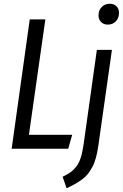

<svg xmlns="http://www.w3.org/2000/svg" viewBox="-20 -791 653 1021"><path d="M553.2 -660.2Q531.2 -660.2 517.6 -673.8Q503.9 -687.5 503.9 -709Q503.9 -736.8 521 -753.9Q538.1 -771 563 -771Q585.9 -771 599.4 -757.8Q612.8 -744.6 612.8 -722.2Q612.8 -694.3 595.7 -677.2Q578.6 -660.2 553.2 -660.2ZM221.2 -688 133.8 -74.2H363.8L342.8 0H42L138.2 -688ZM334 210 313 148.9Q338.9 136.2 354.5 125.2Q370.1 114.3 385.3 95.2Q400.4 76.2 409.4 47.4Q418.5 18.6 424.8 -24.9L495.1 -525.9H575.2L502.9 -16.1Q497.6 20 490 48.1Q482.4 76.2 470.7 97.7Q459 119.1 446.8 134.5Q434.6 149.9 415.3 163.8Q396 177.7 378.4 187.5Q360.8 197.3 334 210Z"/></svg>

Font: Fira Sans Compressed Book
Style: Italic
Weight: 350
Width: 3
Italic angle: -8°
Designer: Carrois Corporate & Edenspiekermann AG
Foundry: Carrois Corporate GbR & Edenspiekermann AG
Version: Version 4.203;PS 004.203;hotconv 1.0.88;makeotf.lib2.5.64775